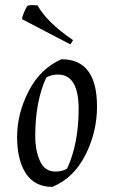

<svg xmlns="http://www.w3.org/2000/svg" viewBox="-20 -717 447 752"><path d="M243 -57Q288 -155 288 -290Q288 -425 207 -425Q180 -425 161 -413Q118 -319 118 -184Q118 -128 136.5 -86.5Q155 -45 197 -45Q224 -45 243 -57ZM221 -485Q360 -485 360 -300Q360 -199 314 -109Q268 -19 185 15Q116 15 81.5 -37.5Q47 -90 47 -181Q47 -272 92.5 -360.5Q138 -449 221 -485ZM89 -695Q97 -697 107 -697Q117 -697 127 -696Q164 -629 266 -560L256 -543L66 -642Q67 -651 74.5 -669.5Q82 -688 89 -695Z"/></svg>

Font: Almendra
Style: Italic
Weight: 400
Italic angle: -12°
Designer: Ana Sanfelippo
Foundry: Ana Sanfelippo
Version: Version 1.004